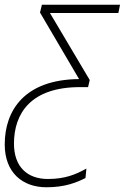

<svg xmlns="http://www.w3.org/2000/svg" viewBox="-39 -551 527 811"><path d="M157 240C234 240 282 221 322 201L326 161C281 186 236 205 163 205C76 205 20 153 20 56C20 -74 93 -183 299 -183H333L340 -213L172 -496H461L468 -531H138L130 -498L295 -217C65 -215 -19 -85 -19 59C-19 179 57 240 157 240Z"/></svg>

Font: Noto Sans ExtraLight
Style: Italic
Weight: 200
Italic angle: -12°
Designer: Monotype Design Team
Foundry: Monotype Imaging Inc.
Version: Version 2.013